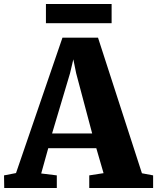

<svg xmlns="http://www.w3.org/2000/svg" viewBox="-41 -933 780 953"><path d="M38.5 -74 269 -746H445.5L663.5 -73L719 -62.5V0H402V-62.5L473 -73.5L437 -197.5H198.5L163.5 -72L241 -62.5V0H-20L-21 -62.5ZM416.5 -270.5 337 -569.5 323 -638.5 306.5 -569 217.5 -270.5ZM513 -913V-818H187V-913Z"/></svg>

Font: Merriweather 28pt Black
Style: Regular
Weight: 900
Version: Version 2.100